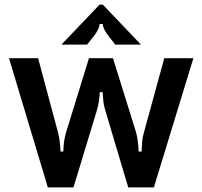

<svg xmlns="http://www.w3.org/2000/svg" viewBox="-20 -811 876 831"><path d="M187 0 19 -559H145L231 -238Q236 -218 238.5 -198Q241 -178 242 -155H254Q255 -182 257.5 -199.5Q260 -217 266 -238L365 -559H469L569 -238Q578 -205 580 -155H593Q594 -184 595.5 -201Q597 -218 603 -238L691 -559H817L646 0H535L437 -329Q430 -351 428 -367Q426 -383 424 -412H412Q410 -386 407.5 -369Q405 -352 398 -329L298 0ZM246 -618 411 -791H425L590 -618H479L452 -652Q425 -686 425 -707H411Q411 -686 384 -652L357 -618Z"/></svg>

Font: Open Sauce Sans SemiBold
Style: Regular
Weight: 600
Designer: Alfredo Marco Pradil
Foundry: Creative Sauce Fz LLC
Version: Version 1.477